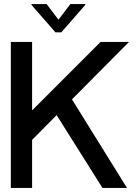

<svg xmlns="http://www.w3.org/2000/svg" viewBox="-20 -919 671 939"><path d="M137 -714V-381H139L472 -714H611L332 -433L601 0H481L257 -356L137 -235V0H33V-714ZM397 -895 280 -761H251L134 -895V-899H208L265 -824H267L324 -899H397Z"/></svg>

Font: Non Bureau
Style: Regular
Weight: 400
Designer: Jona Saucedo
Foundry: Non Foundry
Version: Version 1.000; ttfautohint (v1.8.4)